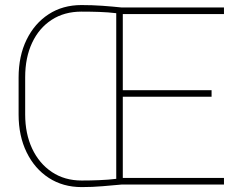

<svg xmlns="http://www.w3.org/2000/svg" viewBox="-20 -741 955 771"><path d="M307.1 -720.7Q350.1 -720.7 391.1 -717.8Q432.1 -714.8 469.2 -710.9H879.4V-684.6H473.1V-378.9H829.6V-352.5H473.1V-26.4H879.4V0H469.2Q432.1 3.4 391.6 6.8Q351.1 10.3 308.1 10.3Q232.9 10.3 176 -26.6Q119.1 -63.5 86.9 -129.4Q54.7 -195.3 54.7 -281.2V-429.7Q54.7 -516.1 86.7 -581.5Q118.7 -647 175.3 -683.8Q231.9 -720.7 307.1 -720.7ZM81.1 -281.2Q81.1 -204.1 109.1 -144.3Q137.2 -84.5 188.2 -50.3Q239.3 -16.1 308.1 -16.1Q342.8 -16.1 379.2 -17.6Q415.5 -19 446.8 -22.9V-688Q414.6 -691.9 379.4 -693.1Q344.2 -694.3 307.1 -694.3Q238.3 -694.3 187.5 -661.4Q136.7 -628.4 108.9 -569.1Q81.1 -509.8 81.1 -430.7Z"/></svg>

Font: Vazirmatn UI FD Thin
Style: Regular
Weight: 100
Designer: Saber Rastikerdar
Foundry: Saber Rastikerdar
Version: Version 33.003